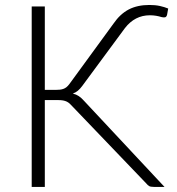

<svg xmlns="http://www.w3.org/2000/svg" viewBox="-20 -734 696 754"><path d="M156 -381H198Q207.5 -381 214.8 -381.8Q222 -382.5 228.5 -384.8Q235 -387 240.8 -391.5Q246.5 -396 252.5 -404L425.5 -641Q451.5 -679 485.5 -696.8Q519.5 -714.5 566.5 -714.5Q590 -714.5 608 -710.5Q626 -706.5 640.5 -700.5L636 -675.5Q633.5 -667 627.8 -666Q622 -665 614 -667Q605 -670 593.2 -672Q581.5 -674 568.5 -674Q509.5 -674 470.5 -623.5L303 -396.5Q294.5 -385 285.8 -377.8Q277 -370.5 266 -366.5Q279 -363.5 289.5 -356.5Q300 -349.5 310.5 -337.5L626 0H584.5Q571.5 0 565.8 -3.2Q560 -6.5 554.5 -13.5L265 -315.5Q259 -322 254 -326.8Q249 -331.5 242.5 -334.8Q236 -338 227.8 -339.5Q219.5 -341 207.5 -341H156V0H104.5V-708.5H156Z"/></svg>

Font: Lato Light
Style: Regular
Weight: 300
Designer: Lukasz Dziedzic
Foundry: tyPoland Lukasz Dziedzic
Version: Version 2.007; 2014-02-27